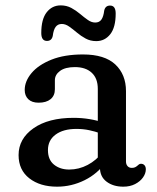

<svg xmlns="http://www.w3.org/2000/svg" viewBox="-20 -682 585 714"><path d="M351.7 -58.8V-77.2L343.7 -88.8V-351.5Q343.7 -390.6 321.1 -411.5Q298.6 -432.5 258.6 -432.5Q222.5 -432.5 203.3 -418.3Q184.1 -404.1 184.1 -383.7V-350.3Q184.1 -326.3 168.1 -313.2Q152.1 -300.1 123.5 -300.1Q98.7 -300.1 85.3 -313Q71.9 -326 71.9 -347.3Q71.9 -380 97.3 -410.3Q122.7 -440.6 171.2 -460.1Q219.7 -479.5 288.6 -479.5Q369.1 -479.5 408.8 -442.3Q448.5 -405 448.5 -343.1V-81.6Q448.5 -70.8 454.3 -64.3Q460 -57.7 470.2 -57.7Q477.7 -57.7 482.3 -60Q486.8 -62.2 490.1 -65.1Q493.5 -68.1 496.7 -70.6Q499.9 -73 504.2 -73Q512.3 -73 517.3 -67.5Q522.3 -62 522.3 -52.4Q522.3 -37 511.8 -22.1Q501.2 -7.2 482.4 2.5Q463.6 12.2 438.5 12.2Q401.1 12.2 376.4 -6.4Q351.7 -24.9 351.7 -58.8ZM49.1 -105.3Q49.1 -166 104.4 -204.9Q159.8 -243.8 253.8 -243.8Q284.6 -243.8 313.7 -238.9Q342.7 -234 363.9 -226L354.3 -185.8Q334.1 -193.1 311.8 -197.8Q289.5 -202.6 264 -202.6Q215.5 -202.6 186.9 -181.6Q158.3 -160.6 158.3 -123.9Q158.3 -87.9 180.9 -69.7Q203.5 -51.5 237.3 -51.5Q273.4 -51.5 306 -68.7Q338.6 -85.8 362.3 -116.9L374.7 -80.7Q343.6 -36.2 294.8 -12Q246 12.2 192.1 12.2Q128.9 12.2 89 -18.9Q49.1 -50 49.1 -105.3ZM337.9 -529.1Q316.3 -529.1 298.6 -538.6Q280.8 -548.2 265.8 -561Q250.7 -573.8 237.1 -583.3Q223.4 -592.9 209.9 -592.9Q195.2 -592.9 187.1 -582.2Q179 -571.5 176.2 -548.5Q172.2 -529.8 154.6 -529.8Q133.5 -529.8 133.5 -559.3Q133.5 -610.6 153.6 -636.3Q173.7 -662 205.8 -662Q227.4 -662 245.2 -652.5Q262.9 -642.9 278 -630.1Q293 -617.3 306.7 -607.8Q320.3 -598.2 334.1 -598.2Q349.5 -598.2 357.2 -609.3Q364.9 -620.4 367.5 -642.5Q371.5 -661.3 389.4 -661.3Q410.2 -661.3 410.2 -631.7Q410.2 -580.2 390 -554.7Q369.8 -529.1 337.9 -529.1Z"/></svg>

Font: Fraunces SuperSoft Wonky
Style: Regular
Weight: 900
Version: Version 1.000;[b76b70a41]